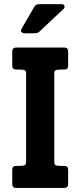

<svg xmlns="http://www.w3.org/2000/svg" viewBox="-20 -921 394 941"><path d="M314 -19Q314 0 294.9 0H59.1Q40 0 40 -19V-88.9Q40 -107.9 59.1 -107.9H74.2Q94.2 -107.9 101.1 -111.3Q107.9 -114.7 107.9 -126V-562Q107.9 -573.2 101.1 -576.7Q94.2 -580.1 74.2 -580.1H59.1Q40 -580.1 40 -599.1V-668.9Q40 -688 59.1 -688H294.9Q314 -688 314 -668.9V-599.1Q314 -580.1 294.9 -580.1H279.8Q258.8 -580.1 252.4 -576.4Q246.1 -572.8 246.1 -562V-126Q246.1 -114.7 252.9 -111.3Q259.8 -107.9 279.8 -107.9H294.9Q314 -107.9 314 -88.9ZM173.3 -766.1Q168 -760.7 160.9 -759.3Q153.8 -757.8 144 -757.8H105Q96.7 -757.8 91.8 -759.8Q86.9 -761.7 84.7 -764.9Q82.5 -768.1 82.8 -771.7Q83 -775.4 85 -778.8L147.9 -887.2Q152.3 -895 158.4 -897.9Q164.6 -900.9 175.3 -900.9H280.3Q287.6 -900.9 291.3 -898.2Q294.9 -895.5 296.1 -891.8Q297.4 -888.2 295.9 -884Q294.4 -879.9 291 -877Z"/></svg>

Font: New Telegraph
Style: Bold
Weight: 700
Designer: Frank Baranowski
Foundry: Frank Baranowski
Version: Version 3.001